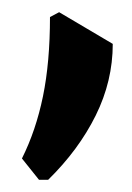

<svg xmlns="http://www.w3.org/2000/svg" viewBox="-20 -179 216 315"><path d="M44 116 16 81Q39 35 50.5 -21Q62 -77 62 -151L77 -159L165 -107Q165 -46 137 10.5Q109 67 59 116Z"/></svg>

Font: Jaini Purva
Style: Regular
Weight: 400
Designer: Maithili Shingre, Girish Dalvi (Devanagari), Taresh Vohra (Latin)
Foundry: Ek Type
Version: Version 2.000; ttfautohint (v1.8.4.7-5d5b)